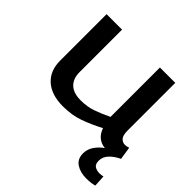

<svg xmlns="http://www.w3.org/2000/svg" viewBox="-186 -714 1097 1097"><g transform="rotate(45 362.5 -166.0)"><path d="M655 207Q608 207 575 185.5Q542 164 542 118Q542 85 561 57Q580 29 609 9Q578 6 555.5 -12Q533 -30 521 -64Q458 -31 400 -10.5Q342 10 270 10Q178 10 126.5 -36Q75 -82 75 -164V-539H200V-196Q200 -143 230 -114.5Q260 -86 318 -86Q370 -86 412 -100.5Q454 -115 506 -140V-539H630V-154Q630 -114 644 -99.5Q658 -85 677 -85Q692 -85 706 -91L718 -13Q682 4 658.5 28.5Q635 53 635 85Q635 113 651 123Q667 133 690 133Q705 133 718 129L722 199Q696 207 655 207Z"/></g></svg>

Font: Georama Extended Medium
Style: Regular
Weight: 500
Width: 7
Designer: Jean-Baptiste Levee
Foundry: Production Type
Version: Version 1.000